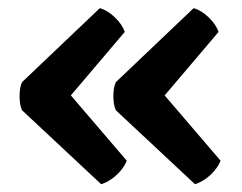

<svg xmlns="http://www.w3.org/2000/svg" viewBox="-20 -496 606 481"><path d="M468.5 -34.5 270 -220Q264 -234 264 -255Q264 -276 270 -290L465 -475.5Q484 -470.5 502.8 -452.5Q521.5 -434.5 527.5 -416L392.5 -257L532.5 -93.5Q528.5 -82 518.2 -69.5Q508 -57 494.8 -47.8Q481.5 -38.5 468.5 -34.5ZM233.5 -34.5 35 -220Q29 -234 29 -255Q29 -276 35 -290L230 -475.5Q249 -470.5 267.8 -452.5Q286.5 -434.5 292.5 -416L157.5 -257L297.5 -93.5Q293.5 -82 283.2 -69.5Q273 -57 259.8 -47.8Q246.5 -38.5 233.5 -34.5Z"/></svg>

Font: Signika Light Medium
Style: Regular
Weight: 500
Version: Version 2.003;gftools[0.9.32]